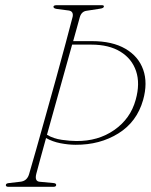

<svg xmlns="http://www.w3.org/2000/svg" viewBox="-20 -720 581 740"><path d="M120 -50.5Q112.5 -21.5 132.5 -19.5L186 -14.5Q197 -13.5 196.5 -7Q196.5 0 185.5 0H12.5Q2.5 0 2.5 -6.5Q2.5 -13.5 15 -14.5L58 -19.5Q84 -22 92 -48.5Q102 -82.5 118.8 -141.5Q135.5 -200.5 155.5 -272Q175.5 -343.5 195.8 -416.5Q216 -489.5 232.8 -552.5Q249.5 -615.5 260 -655.5Q264 -676.5 245 -679.5L199 -685.5Q186 -687.5 186 -694Q186.5 -700 198.5 -700H372Q380.5 -700 380.5 -695.5Q380.5 -688.5 365.5 -686.5L314 -678.5Q294 -676 287.5 -653.5Q282.5 -635 276 -611.8Q269.5 -588.5 262 -561.5H334Q413 -561.5 463.5 -532Q514 -502.5 532 -451.2Q550 -400 531.5 -334.5Q507.5 -250 436.2 -205.8Q365 -161.5 271.5 -162Q243.5 -162 212.8 -168Q182 -174 157.5 -188Q145 -144 135.5 -108.2Q126 -72.5 120 -50.5ZM274 -176.5Q358 -175.5 420.5 -219Q483 -262.5 503 -335.5Q520.5 -398 504.5 -445.8Q488.5 -493.5 444.2 -520.8Q400 -548 332.5 -548H258Q243.5 -496.5 226.8 -436.2Q210 -376 193 -315.2Q176 -254.5 161 -200.5Q186.5 -185.5 218.8 -181Q251 -176.5 274 -176.5Z"/></svg>

Font: Fraunces 144pt S050 Thin
Style: Italic
Weight: 100
Italic angle: -16°
Version: Version 1.000; ttfautohint (v1.8.3)